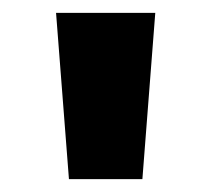

<svg xmlns="http://www.w3.org/2000/svg" viewBox="-20 -886 327 298"><path d="M87 -608H201L221 -866H67Z"/></svg>

Font: Noto Sans Malayalam UI ExtraBold
Style: Regular
Weight: 800
Designer: Jelle Bosma - Monotype Design Team
Foundry: Monotype Imaging Inc.
Version: Version 2.104